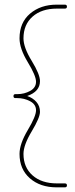

<svg xmlns="http://www.w3.org/2000/svg" viewBox="-20 -684 324 826"><path d="M259 122H224Q153 122 108.5 83Q64 44 64 -22Q64 -65 99.5 -124.5Q135 -184 135 -209.5Q135 -235 109.5 -248.5Q84 -262 54 -262H46Q38 -262 38 -270.5Q38 -279 46 -279H54Q85 -279 110 -293Q135 -307 135 -332.5Q135 -358 99.5 -416.5Q64 -475 64 -519Q64 -587 109.5 -625.5Q155 -664 224 -664H259Q268 -664 268 -655.5Q268 -647 259 -647H225Q159 -647 120 -612.5Q81 -578 81 -519Q81 -480 116.5 -422Q152 -364 152 -335Q152 -290 97 -271Q121 -263 136.5 -245.5Q152 -228 152 -203Q152 -178 116.5 -119Q81 -60 81 -22Q81 36 120 70.5Q159 105 225 105H259Q268 105 268 113.5Q268 122 259 122Z"/></svg>

Font: Flamenco Light
Style: Regular
Weight: 300
Designer: Luciano Vergara
Foundry: Luciano Vergara
Version: Version 1.003